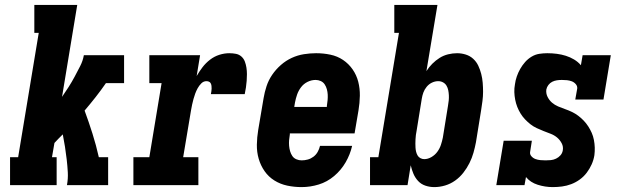

<svg xmlns="http://www.w3.org/2000/svg" viewBox="-20 -755 2540 783"><path d="M21 0V-114H54L138 -621H120V-735H295L233 -360Q247 -380 260 -400.5Q273 -421 284.5 -442.5Q296 -464 307 -485.5Q318 -507 322 -530H486V-416H412Q392 -387 370 -359Q348 -331 325 -304Q342 -258 357 -210.5Q372 -163 383 -114H421V0H253Q258 -26 256.5 -52.5Q255 -79 252 -105Q249 -131 245 -156.5Q241 -182 236 -207Q227 -198 218.5 -189.5Q210 -181 202 -172L192 -114H211V0Z M524 0V-114H589L639 -416H589V-530H796L782 -445Q793 -464 806 -481Q819 -498 836.5 -511.5Q854 -525 874.5 -531.5Q895 -538 915 -538Q929 -538 942 -535.5Q955 -533 964.5 -524.5Q974 -516 978.5 -504Q983 -492 985 -479Q987 -466 987 -452.5Q987 -439 986 -425.5Q985 -412 983 -398.5Q981 -385 978 -371H840Q841 -377 842 -382.5Q843 -388 843 -393.5Q843 -399 842.5 -404.5Q842 -410 839.5 -415Q837 -420 832 -422Q827 -424 822 -424Q810 -424 801 -415Q792 -406 786 -395Q780 -384 776 -373Q772 -362 769 -351Q766 -340 763.5 -328.5Q761 -317 759 -305L727 -114H789V0Z M1210 8Q1180 8 1151.5 2Q1123 -4 1099 -19Q1075 -34 1059 -57Q1043 -80 1035 -107.5Q1027 -135 1027.5 -165Q1028 -195 1033 -225L1055 -355Q1059 -379 1067 -403.5Q1075 -428 1090 -450Q1105 -472 1125.5 -490Q1146 -508 1170 -519Q1194 -530 1219.5 -534Q1245 -538 1269 -538Q1299 -538 1327.5 -532Q1356 -526 1379 -510.5Q1402 -495 1418 -472Q1434 -449 1441 -421.5Q1448 -394 1447.5 -364.5Q1447 -335 1442 -305L1426 -211H1162V-207Q1160 -195 1159 -183.5Q1158 -172 1159 -160.5Q1160 -149 1163 -138.5Q1166 -128 1172 -119Q1178 -110 1188.5 -105.5Q1199 -101 1210 -101Q1223 -101 1235.5 -104.5Q1248 -108 1258.5 -116Q1269 -124 1275.5 -135.5Q1282 -147 1285 -160H1416Q1408 -125 1389.5 -93Q1371 -61 1342.5 -37Q1314 -13 1279.5 -2.5Q1245 8 1210 8ZM1180 -319H1313V-323Q1315 -335 1316 -346.5Q1317 -358 1316.5 -369Q1316 -380 1313 -391Q1310 -402 1304 -411Q1298 -420 1288 -424.5Q1278 -429 1267 -429Q1250 -429 1234 -421Q1218 -413 1207.5 -399Q1197 -385 1191.5 -369Q1186 -353 1183 -337Z M1751 8Q1732 8 1714.5 2Q1697 -4 1685 -17Q1673 -30 1666 -46.5Q1659 -63 1655 -81L1642 0H1489V-114H1523L1607 -621H1588V-735H1764L1719 -465Q1729 -481 1743 -495Q1757 -509 1773 -519Q1789 -529 1807.5 -533.5Q1826 -538 1844 -538Q1862 -538 1879.5 -532.5Q1897 -527 1910 -515Q1923 -503 1930.5 -487Q1938 -471 1942.5 -453.5Q1947 -436 1948.5 -417.5Q1950 -399 1950 -380.5Q1950 -362 1947.5 -343Q1945 -324 1942 -305L1921 -175Q1917 -154 1911 -132.5Q1905 -111 1894.5 -90Q1884 -69 1869.5 -50.5Q1855 -32 1836 -18.5Q1817 -5 1795 1.5Q1773 8 1751 8ZM1710 -106Q1725 -106 1739.5 -114.5Q1754 -123 1763.5 -136Q1773 -149 1778 -164Q1783 -179 1786 -194L1807 -324Q1809 -335 1810 -345.5Q1811 -356 1810.5 -366.5Q1810 -377 1808 -387Q1806 -397 1801 -405.5Q1796 -414 1787 -419Q1778 -424 1767 -424Q1754 -424 1741.5 -418Q1729 -412 1720 -401Q1711 -390 1706.5 -377.5Q1702 -365 1700 -352L1679 -222Q1677 -213 1676 -204.5Q1675 -196 1674.5 -187Q1674 -178 1674 -169.5Q1674 -161 1674.5 -152.5Q1675 -144 1677 -136Q1679 -128 1683 -121Q1687 -114 1694.5 -110Q1702 -106 1710 -106Z M2234 8Q2203 8 2173 -1.5Q2143 -11 2125 -33L2119 0H2004L2034 -181H2149L2142 -136Q2140 -126 2147 -118Q2154 -110 2163.5 -106.5Q2173 -103 2183.5 -102Q2194 -101 2205 -101Q2215 -101 2226 -102Q2237 -103 2247.5 -108Q2258 -113 2265.5 -121.5Q2273 -130 2275 -141Q2278 -157 2270.5 -171Q2263 -185 2251.5 -194.5Q2240 -204 2225.5 -209.5Q2211 -215 2197 -220.5Q2183 -226 2169 -232.5Q2155 -239 2143.5 -248Q2132 -257 2121.5 -268Q2111 -279 2103 -292Q2095 -305 2089.5 -319Q2084 -333 2081 -348.5Q2078 -364 2077.5 -379.5Q2077 -395 2080 -411Q2082 -427 2087.5 -443Q2093 -459 2101.5 -474Q2110 -489 2121.5 -502Q2133 -515 2148 -524Q2163 -533 2179.5 -535.5Q2196 -538 2212 -538Q2232 -538 2251 -535.5Q2270 -533 2287.5 -527.5Q2305 -522 2321 -512.5Q2337 -503 2349 -489L2356 -530H2471L2441 -349H2326L2334 -394Q2335 -404 2328 -412Q2321 -420 2311.5 -423.5Q2302 -427 2292 -428Q2282 -429 2271 -429Q2261 -429 2251 -427.5Q2241 -426 2232 -421.5Q2223 -417 2216.5 -408.5Q2210 -400 2208 -390Q2206 -374 2213 -360Q2220 -346 2231 -336.5Q2242 -327 2256 -321Q2270 -315 2284.5 -310Q2299 -305 2312.5 -298.5Q2326 -292 2338 -283Q2350 -274 2360.5 -263Q2371 -252 2379 -239.5Q2387 -227 2393 -213.5Q2399 -200 2402 -184.5Q2405 -169 2405.5 -153.5Q2406 -138 2404 -122Q2401 -103 2393 -85Q2385 -67 2373 -51Q2361 -35 2344.5 -23Q2328 -11 2309.5 -4Q2291 3 2272 5.5Q2253 8 2234 8Z"/></svg>

Font: Iosevka Curly Slab HvObl
Style: Regular
Weight: 900
Italic angle: -9°
Monospace: yes
Designer: Belleve Invis
Foundry: Belleve Invis
Version: Version 11.1.0; ttfautohint (v1.8.3)